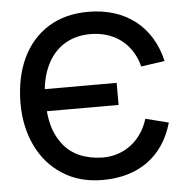

<svg xmlns="http://www.w3.org/2000/svg" viewBox="-53 -787 826 853"><g transform="rotate(-5 360.0 -360.0)"><path d="M371 15C530.5 15 643.5 -64.5 685.5 -213.5L583 -239.5C554 -144 476 -84.5 382 -84.5H377C303.5 -86 240 -112 201.5 -164.5C169.5 -206.5 155.5 -253.5 150 -311H470V-409.5H149.5C154 -455 166 -494.5 185 -529C223 -597.5 288.5 -635.5 372.5 -635.5H377C483 -633.5 560 -572 585 -472.5L690.5 -487.5C654.5 -644.5 537 -735 371 -735C302.5 -735 243 -719.5 193 -688.5C92.5 -626 38 -509.5 36.5 -360V-355C36.5 -286.5 49.5 -224 76 -168C102.5 -111.5 141 -67 191.5 -34.5C242 -1.5 301.5 15 371 15Z"/></g></svg>

Font: Vela Sans SemBd
Style: Regular
Weight: 600
Designer: Principal design: Mikhail Sharanda - project Manrope.
Design modification: Ravid Balaliev
Foundry: Mikhail Sharanda
Version: Version 1.001